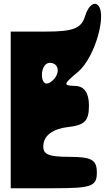

<svg xmlns="http://www.w3.org/2000/svg" viewBox="-20 -1051 586 1021"><path d="M433 -967C413 -900 372 -883 222 -883H37V-50H266C466 -50 495 -60 495 -133C495 -201 468 -217 347 -217C230 -217 202 -232 212 -290C220 -335 268 -367 339 -375C431 -385 453 -408 453 -490C453 -557 428 -593 380 -594C314 -596 316 -603 395 -669C487 -746 555 -992 495 -1028C474 -1040 447 -1013 433 -967ZM287 -677C287 -653 270 -627 245 -612C221 -597 203 -614 203 -652C203 -690 221 -717 245 -717C270 -717 287 -701 287 -677Z"/></svg>

Font: Hussar Skorodowane
Style: Bold
Weight: 700
Foundry: Cannot Into Space Fonts
Version: Version 0.892